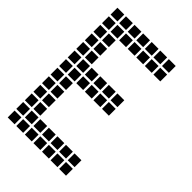

<svg xmlns="http://www.w3.org/2000/svg" viewBox="-196 -721 792 792"><g transform="rotate(45 200.0 -325.0)"><path d="M5 -645V-605H45V-645ZM5 -595V-555H45V-595ZM5 -545V-505H45V-545ZM5 -495V-455H45V-495ZM5 -445V-405H45V-445ZM5 -395V-355H45V-395ZM5 -345V-305H45V-345ZM5 -295V-255H45V-295ZM5 -245V-205H45V-245ZM5 -195V-155H45V-195ZM5 -145V-105H45V-145ZM5 -95V-55H45V-95ZM5 -45V-5H45V-45ZM55 -45V-5H95V-45ZM55 -95V-55H95V-95ZM55 -145V-105H95V-145ZM55 -195V-155H95V-195ZM55 -245V-205H95V-245ZM55 -295V-255H95V-295ZM55 -345V-305H95V-345ZM55 -395V-355H95V-395ZM55 -445V-405H95V-445ZM55 -495V-455H95V-495ZM55 -545V-505H95V-545ZM55 -595V-555H95V-595ZM55 -645V-605H95V-645ZM105 -645V-605H145V-645ZM155 -645V-605H195V-645ZM205 -645V-605H245V-645ZM255 -645V-605H295V-645ZM305 -645V-605H345V-645ZM305 -595V-555H345V-595ZM255 -595V-555H295V-595ZM205 -595V-555H245V-595ZM155 -595V-555H195V-595ZM105 -595V-555H145V-595ZM105 -45V-5H145V-45ZM155 -45V-5H195V-45ZM205 -45V-5H245V-45ZM255 -45V-5H295V-45ZM305 -45V-5H345V-45ZM305 -95V-55H345V-95ZM255 -95V-55H295V-95ZM205 -95V-55H245V-95ZM155 -95V-55H195V-95ZM105 -95V-55H145V-95ZM105 -395V-355H145V-395ZM155 -395V-355H195V-395ZM205 -395V-355H245V-395ZM255 -395V-355H295V-395ZM255 -345V-305H295V-345ZM205 -345V-305H245V-345ZM155 -345V-305H195V-345ZM105 -345V-305H145V-345Z"/></g></svg>

Font: Nose Transport 13 Square
Style: Regular
Weight: 400
Designer: Nico Rohrbach
Foundry: Nose
Version: Version 1.400;Glyphs 3.2.3 (3260)